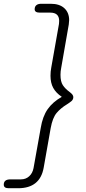

<svg xmlns="http://www.w3.org/2000/svg" viewBox="-39 -802 458 1019"><path d="M-19 178Q-19 150 16 150H72Q98 150 116 133.5Q134 117 139 90L177 -122Q187 -184 214 -222.5Q241 -261 289 -288Q258 -309 243.5 -335.5Q229 -362 229 -400Q229 -423 233 -443L274 -675Q275 -681 275 -691Q275 -735 228 -735H172Q145 -735 145 -753Q145 -767 154 -774.5Q163 -782 180 -782H230Q277 -782 302.5 -758.5Q328 -735 328 -695Q328 -688 326 -672L286 -443Q282 -424 282 -405Q282 -369 294.5 -350Q307 -331 329 -315Q341 -306 346 -299Q351 -292 350 -283Q348 -272 340.5 -265.5Q333 -259 316 -248Q283 -228 261.5 -202.5Q240 -177 230 -122L193 87Q174 197 57 197H7Q-19 197 -19 178Z"/></svg>

Font: Kodchasan ExtraLight
Style: Italic
Weight: 275
Italic angle: -10°
Version: Version 1.000; ttfautohint (v1.6)